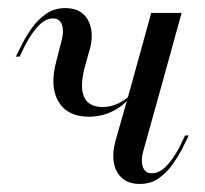

<svg xmlns="http://www.w3.org/2000/svg" viewBox="-20 -446 511 479"><path d="M201.6 -154.8Q148.4 -154.8 125.8 -192.7Q103.2 -230.6 121 -295.2L131.5 -336.3Q140.3 -365.3 135.1 -382.7Q129.8 -400 112.1 -400Q94.4 -400 77.4 -383.1Q60.5 -366.1 43.5 -334.7L29 -304.8H19.4L37.1 -339.5Q46 -357.3 60.1 -377Q74.2 -396.8 94.8 -411.3Q115.3 -425.8 142.7 -425.8Q170.2 -425.8 186.3 -412.1Q202.4 -398.4 207.3 -373.8Q212.1 -349.2 202.4 -317.7L192.7 -283.1Q178.2 -230.6 189.5 -204.8Q200.8 -179 236.3 -179Q256.5 -179 275.8 -188.3Q295.2 -197.6 307.3 -212.1L305.6 -204Q286.3 -180.6 259.3 -167.7Q232.3 -154.8 201.6 -154.8ZM300 -206.5 357.3 -413.7H433.1L375.8 -206.5ZM339.5 -76.6Q330.6 -48.4 335.9 -31Q341.1 -13.7 358.9 -13.7Q376.6 -13.7 393.5 -30.2Q410.5 -46.8 427.4 -78.2L441.9 -108.1H450.8L433.9 -73.4Q425 -56.5 410.9 -36.3Q396.8 -16.1 376.6 -1.6Q356.5 12.9 328.2 12.9Q301.6 12.9 285.1 -1.2Q268.5 -15.3 264.1 -39.9Q259.7 -64.5 268.5 -96L300 -206.5H375.8Z"/></svg>

Font: Playfair 144pt SemiCondensed
Style: Italic
Weight: 400
Width: 4
Italic angle: -15.6°
Designer: Claus Eggers Sørensen
Foundry: Claus Eggers Sørensen
Version: Version 2.203